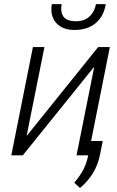

<svg xmlns="http://www.w3.org/2000/svg" viewBox="-20 -758 569 937"><path d="M459 -528.3H516.1L410.6 0H353.5L439.5 -429.7L438 -430.2L91.3 0H35.2L140.6 -528.3H196.8L110.4 -97.2L111.8 -96.7ZM496.1 -737.8Q486.3 -677.7 446.5 -644.8Q406.7 -611.8 344.2 -611.8Q284.7 -611.8 254.2 -646.2Q223.6 -680.7 232.9 -737.8H280.8Q273.9 -698.2 290.3 -676.3Q306.6 -654.3 351.1 -654.3Q392.1 -654.3 417 -677.7Q441.9 -701.2 448.2 -737.8ZM467.8 -1.5Q457.5 47.9 432.9 87.9Q408.2 127.9 370.6 159.2L342.3 133.8Q370.6 100.6 386.7 69.6Q402.8 38.6 410.6 -0.5L424.8 -69.8H481.4Z"/></svg>

Font: Franko
Style: Light Italic
Weight: 300
Designer: Google
Version: Version 1.200310; 2013